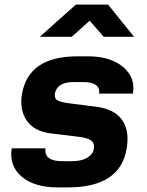

<svg xmlns="http://www.w3.org/2000/svg" viewBox="-20 -805 640 835"><path d="M231 10Q129 10 74 -37Q19 -84 31 -160H178Q174 -132 192.5 -118Q211 -104 249 -104H293Q333 -104 358.5 -118.5Q384 -133 388 -158Q392 -183 375.5 -194.5Q359 -206 323 -210L200 -225Q129 -234 97 -279.5Q65 -325 75 -393Q102 -560 316 -560H363Q428 -560 474.5 -539Q521 -518 543.5 -481.5Q566 -445 558 -398H411Q415 -422 397.5 -435Q380 -448 345 -448H298Q263 -448 243 -435Q223 -422 219 -399Q215 -376 231.5 -368Q248 -360 279 -356L397 -341Q477 -331 510.5 -284Q544 -237 531 -160Q504 10 275 10ZM153 -645 310 -785H450L563 -645H431L370 -715L292 -645Z"/></svg>

Font: JetBrains Mono ExtraBold
Style: Italic
Weight: 800
Italic angle: -9°
Monospace: yes
Designer: Philipp Nurullin, Konstantin Bulenkov
Foundry: JetBrains
Version: Version 2.305; ttfautohint (v1.8.4.7-5d5b)